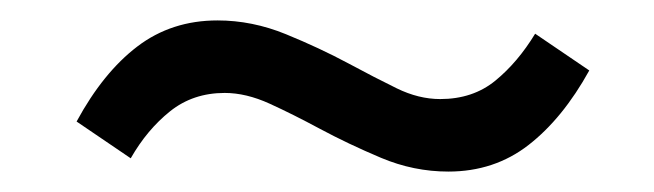

<svg xmlns="http://www.w3.org/2000/svg" viewBox="-20 -381 640 188"><path d="M419 -213Q385 -213 353 -226.5Q321 -240 293 -255Q267 -269 244 -279.5Q221 -290 200 -290Q169 -290 146.5 -272Q124 -254 108 -226L55 -262Q81 -310 114.5 -335.5Q148 -361 193 -361Q227 -361 260 -347.5Q293 -334 321 -319Q347 -305 368.5 -294.5Q390 -284 411 -284Q443 -284 465 -302Q487 -320 504 -348L557 -312Q531 -265 497.5 -239Q464 -213 419 -213Z"/></svg>

Font: Winston Medium
Style: Italic
Weight: 500
Italic angle: -9°
Designer: Original fonts by Vernon Adams / Changes by Cristiano Sobral
Foundry: Original fonts by Vernon Adams / Changes by Cristiano Sobral
Version: Version 2.503;July 17, 2020;FontCreator 13.0.0.2655 64-bit